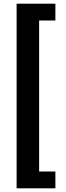

<svg xmlns="http://www.w3.org/2000/svg" viewBox="-20 -809 360 1040"><path d="M70 -789H280V-698H192V120H280V211H70Z"/></svg>

Font: Suez One
Style: Regular
Weight: 400
Designer: Michal Sahar
Foundry: Hagilda
Version: Version 1.001